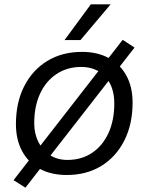

<svg xmlns="http://www.w3.org/2000/svg" viewBox="-20 -801 690 892"><path d="M98 71 43 36 550 -616 605 -580ZM290 12Q218 12 165 -16.5Q112 -45 83 -98.5Q54 -152 54 -224Q54 -325 92.5 -400.5Q131 -476 200 -518Q269 -560 361 -560Q432 -560 485 -531.5Q538 -503 567 -450Q596 -397 596 -324Q596 -224 557.5 -148Q519 -72 450.5 -30Q382 12 290 12ZM293 -58Q359 -58 408 -91Q457 -124 484 -183Q511 -242 511 -320Q511 -399 469 -444.5Q427 -490 357 -490Q292 -490 242.5 -457Q193 -424 166 -365.5Q139 -307 139 -228Q139 -180 158.5 -141Q178 -102 212.5 -80Q247 -58 293 -58ZM280 -615 402 -781H494L354 -615Z"/></svg>

Font: Azeret Mono Thin Light
Style: Italic
Weight: 300
Italic angle: -12°
Version: Version 1.002